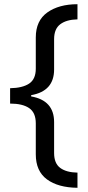

<svg xmlns="http://www.w3.org/2000/svg" viewBox="-20 -734 420 912"><path d="M348 158Q256 157 203 118Q150 79 150 -1V-148Q150 -199 118.5 -220.5Q87 -242 28 -242V-315Q87 -316 118.5 -337Q150 -358 150 -408V-556Q150 -636 205 -675Q260 -714 348 -714V-642Q296 -641 266.5 -619Q237 -597 237 -548V-404Q237 -301 128 -282V-276Q237 -257 237 -154V-7Q237 42 266 63.5Q295 85 348 86Z"/></svg>

Font: Noto Sans Buhid
Style: Regular
Weight: 400
Designer: Monotype Design Team
Foundry: Monotype Imaging Inc.
Version: Version 2.001